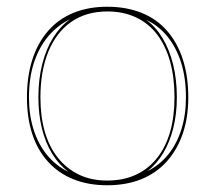

<svg xmlns="http://www.w3.org/2000/svg" viewBox="-20 -535 638 570"><path d="M298 -515Q355 -515 400 -497Q445 -479 476 -443.5Q507 -408 523 -358Q539 -308 539 -246Q539 -186 522.5 -138Q506 -90 475 -55.5Q444 -21 399.5 -3Q355 15 298 15Q242 15 197.5 -3Q153 -21 122 -55.5Q91 -90 75.5 -138Q60 -186 60 -246Q60 -308 76 -358Q92 -408 123 -443.5Q154 -479 198.5 -497Q243 -515 298 -515ZM299 -501Q236 -501 191.5 -470Q147 -439 123.5 -381.5Q100 -324 100 -246Q100 -189 113 -144Q126 -99 152 -66.5Q178 -34 214.5 -16.5Q251 1 298 1Q346 1 383 -16Q420 -33 446 -65.5Q472 -98 485 -143.5Q498 -189 498 -246Q498 -305 485 -352Q472 -399 446.5 -432.5Q421 -466 383.5 -483.5Q346 -501 299 -501ZM66 -246Q66 -193 80 -149.5Q94 -106 120 -74.5Q146 -43 183 -25Q155 -46 135 -78.5Q115 -111 104.5 -153.5Q94 -196 94 -246Q94 -300 105.5 -345Q117 -390 138 -423.5Q159 -457 188 -478Q151 -460 123.5 -427.5Q96 -395 81 -349.5Q66 -304 66 -246ZM532 -246Q532 -303 518 -348Q504 -393 477.5 -426Q451 -459 414 -476Q442 -456 462.5 -422Q483 -388 494 -343.5Q505 -299 505 -246Q505 -197 494.5 -155Q484 -113 464.5 -80.5Q445 -48 418 -27Q454 -45 479.5 -76.5Q505 -108 518.5 -151Q532 -194 532 -246Z"/></svg>

Font: Kalnia Glaze Thin ExtraLight
Style: Regular
Weight: 250
Version: Version 1.110